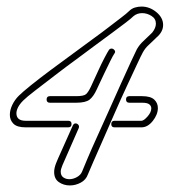

<svg xmlns="http://www.w3.org/2000/svg" viewBox="-20 -558 537 585"><path d="M193 7Q174 7 159.5 -3Q145 -13 145 -34Q145 -46 151 -61Q154 -69 168.5 -101Q183 -133 202 -176Q205 -182 210 -182Q215 -182 218.5 -178Q222 -174 220 -168L170 -54Q165 -42 165 -35Q165 -23 173 -17.5Q181 -12 191 -12Q203 -12 214.5 -18.5Q226 -25 230 -35Q234 -45 246 -73.5Q258 -102 275.5 -140.5Q293 -179 312 -221.5Q331 -264 348.5 -303Q366 -342 379 -370Q392 -398 397 -408Q405 -422 417 -433Q429 -444 440 -455L444 -459Q455 -473 455 -486Q455 -501 441.5 -509.5Q428 -518 413 -518Q398 -518 387 -509Q380 -502 363 -489Q346 -476 323 -459Q300 -442 273.5 -422.5Q247 -403 219 -382Q182 -355 147.5 -328.5Q113 -302 87 -282Q61 -262 51 -252Q40 -241 35 -231Q30 -221 30 -213Q30 -190 58 -190H188Q198 -190 198 -180Q198 -170 188 -170H58Q32 -170 21 -181Q10 -192 10 -208Q10 -223 17.5 -238.5Q25 -254 37 -266Q48 -277 74 -298Q100 -319 135 -345Q170 -371 207 -398Q235 -419 262 -438.5Q289 -458 311 -475Q333 -492 349.5 -504.5Q366 -517 373 -524Q381 -532 391 -535Q401 -538 411 -538Q436 -538 456.5 -521Q477 -504 477 -482Q477 -461 457 -444L453 -440Q443 -430 432.5 -420.5Q422 -411 415 -398Q410 -389 397 -361Q384 -333 366 -294.5Q348 -256 329.5 -213.5Q311 -171 294 -132.5Q277 -94 264.5 -65.5Q252 -37 248 -27Q242 -10 226 -1.5Q210 7 193 7ZM132 -245Q122 -245 122 -255Q122 -265 132 -265H212Q235 -265 242 -271Q249 -277 257 -294L280 -344Q289 -364 298.5 -382Q308 -400 312 -406Q315 -410 320 -410Q325 -410 329 -405Q333 -400 328 -394Q325 -390 316.5 -373Q308 -356 298.5 -336Q289 -316 282 -301Q275 -286 275 -286Q265 -264 253 -254.5Q241 -245 212 -245ZM329 -170Q319 -170 319 -180Q319 -190 329 -190H411Q418 -190 429.5 -203Q441 -216 441 -228Q441 -235 435 -240Q429 -245 413 -245H374Q364 -245 364 -255Q364 -265 374 -265H413Q439 -265 450 -254.5Q461 -244 461 -229Q461 -209 445.5 -189.5Q430 -170 411 -170Z"/></svg>

Font: Neonderthaw
Style: Regular
Weight: 400
Designer: Robert E. Leuschke
Foundry: Robert E. Leuschke
Version: Version 1.010; ttfautohint (v1.8.3)